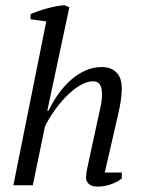

<svg xmlns="http://www.w3.org/2000/svg" viewBox="-20 -690 540 715"><path d="M93.8 -618.2V-637.7Q106.9 -643.1 123 -648.7Q139.2 -654.3 156 -658.9Q172.9 -663.6 189.5 -666.7Q206.1 -669.9 220.2 -670.4L238.3 -663.1L156.2 -277.8H160.6Q177.2 -312 198.7 -341.8Q220.2 -371.6 245.6 -393.6Q271 -415.5 299.6 -428Q328.1 -440.4 358.9 -440.4Q378.4 -440.4 392.6 -434.3Q406.7 -428.2 416 -417.7Q425.3 -407.2 429.4 -392.6Q433.6 -377.9 433.6 -361.3Q433.6 -337.9 429.2 -311Q424.8 -284.2 418.9 -259.3L370.1 -47.4H433.6V-25.4Q416.5 -11.7 392.3 -3.4Q368.2 4.9 344.2 4.9Q319.8 4.9 310.1 -5.6Q300.3 -16.1 300.3 -27.8Q300.3 -43.5 304.7 -62.7Q309.1 -82 313 -101.6L344.2 -245.1Q350.1 -271.5 355 -294.7Q359.9 -317.9 359.9 -339.8Q359.9 -361.8 352.3 -374.5Q344.7 -387.2 327.6 -387.2Q308.6 -387.2 289.8 -378.2Q271 -369.1 252.9 -354.7Q234.9 -340.3 218.3 -322.3Q201.7 -304.2 188 -285.4Q174.3 -266.6 163.8 -249.3Q153.3 -231.9 147.5 -219.2L102.1 0H29.8L152.3 -610.4Z"/></svg>

Font: PT Astra Serif
Style: Italic
Weight: 400
Italic angle: -16°
Designer: A.Korolkova, I. Chaeva
Foundry: ParaType Ltd
Version: Version 1.001